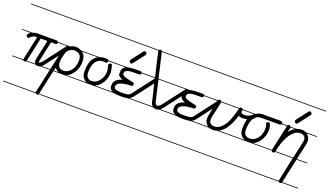

<svg xmlns="http://www.w3.org/2000/svg" viewBox="-72 -1059 3109 1813"><g transform="rotate(20 1482.0 -152.0)"><path d="M385 -280H362V-279Q362 -262 344 -262H301L258 -64Q256 -55 256 -49Q256 -47 258 -43Q265 -43 273.5 -50Q282 -57 291 -67L449 -275Q455 -283 462 -283Q469 -283 475.5 -277.5Q482 -272 482 -266Q482 -258 478 -254L318 -46Q306 -30 293 -21H385V-14H282Q270 -8 258 -8Q246 -8 237 -14H142Q138 -7 131 -7Q117 -7 112 -14H0V-21H110V-23Q110 -28 111 -29L161 -262H146Q133 -262 123 -256.5Q113 -251 105.5 -244.5Q98 -238 92.5 -233Q87 -228 83 -228Q75 -228 69 -234Q63 -240 63 -246Q63 -257 72 -266Q80 -274 90 -280H0V-287H104Q112 -290 121 -293Q136 -297 146 -297H344Q357 -297 361 -287H385ZM197 -262 145 -22V-21H229Q221 -32 221 -51Q221 -62 223 -71L265 -262ZM385 239H0V232H385ZM385 -535H0V-542H385Z M691 -280H606Q643 -251 643 -191Q643 -153 631.5 -120.5Q620 -88 601 -64.5Q582 -41 556 -27Q549 -24 541 -21H691V-14H508H501H415L361 231Q358 246 347 246Q337 246 331.5 241Q326 236 326 229Q326 226 327 224L411 -159V-161Q418 -191 427 -219.5Q436 -248 454 -266Q462 -274 471 -280H385V-287H482L494 -293Q517 -303 541 -303Q572 -299 594 -287H691ZM446 -153 445 -152V-150Q445 -139 443.5 -130.5Q442 -122 442 -117Q442 -84 457 -67Q472 -50 501 -50Q521 -50 540 -59.5Q559 -69 574.5 -87.5Q590 -106 599 -132Q608 -158 608 -191Q608 -225 593 -243.5Q578 -262 541 -267Q502 -267 475 -237Q462 -223 456.5 -200Q451 -177 446 -153ZM691 -535H385V-542H691ZM691 239H385V232H691ZM456 -24Q440 -35 424 -52L417 -21H462Q459 -22 456 -24Z M953 -280H870Q870 -270 865.5 -264.5Q861 -259 854 -259Q852 -258 851 -258Q848 -258 845 -259Q839 -262 835 -262Q778 -262 751 -221Q727 -181 727 -117Q727 -82 743 -66Q759 -50 783 -50Q807 -50 826.5 -60Q846 -70 860 -89Q893 -129 893 -191L888 -217Q885 -228 883 -235Q881 -242 881 -248Q881 -254 885 -259Q892 -266 900 -266Q914 -266 914 -256Q921 -239 929 -191Q929 -116 886 -64Q861 -32 828 -21H953V-14H793H787H780H691V-21H747Q730 -28 717 -41Q691 -68 691 -113Q691 -212 731 -254Q746 -270 764 -280H691V-287H779Q804 -297 835 -297H836Q848 -297 857 -295H859Q865 -292 868 -287H953ZM953 -535H691V-542H953ZM953 239H691V232H953Z M1274 -280H1204V-279Q1204 -269 1199.5 -265.5Q1195 -262 1187 -262Q1151 -262 1124.5 -261.5Q1098 -261 1080 -257Q1062 -253 1053 -244.5Q1044 -236 1044 -219Q1044 -202 1074.5 -192Q1105 -182 1158 -171Q1170 -168 1170 -156Q1170 -136 1153 -136Q1127 -136 1102 -132.5Q1077 -129 1056.5 -122.5Q1036 -116 1023.5 -104.5Q1011 -93 1011 -77Q1011 -63 1019.5 -57Q1028 -51 1041.5 -47.5Q1055 -44 1071 -44H1102Q1134 -44 1152 -49Q1170 -54 1180 -68L1340 -278Q1346 -286 1353 -286Q1360 -286 1366.5 -280Q1373 -274 1373 -267Q1373 -260 1369 -256L1209 -47Q1200 -36 1190 -28Q1184 -24 1177 -21H1274V-14H1159Q1149 -11 1136 -10Q1118 -8 1093 -8Q1073 -8 1052 -10Q1040 -11 1028 -14H953V-21H1010Q995 -27 986 -38Q975 -51 975 -73Q975 -112 998.5 -132Q1022 -152 1057 -161Q1033 -169 1020.5 -180Q1008 -191 1008 -213Q1008 -243 1018 -259Q1027 -272 1043 -280H953V-287H1061Q1080 -292 1107 -294Q1141 -296 1187 -296Q1199 -296 1202 -287H1274ZM1094 -342Q1089 -333 1079 -333Q1071 -333 1065 -340Q1059 -347 1059 -354Q1059 -360 1064 -366L1150 -478Q1153 -482 1156.5 -484Q1160 -486 1163 -486Q1170 -486 1177.5 -480Q1185 -474 1185 -467Q1185 -461 1180 -453ZM1274 239H953V232H1274ZM1274 -535H953V-542H1274Z M1580 -535H1315L1372 -287H1580V-280H1374L1422 -72Q1429 -47 1443 -43Q1455 -43 1464.5 -49Q1474 -55 1484 -67L1643 -275Q1649 -283 1656 -283Q1662 -283 1669 -277.5Q1676 -272 1676 -266Q1676 -259 1671 -254L1512 -47Q1499 -31 1486 -21H1580V-14H1475Q1461 -7 1446 -7Q1432 -7 1420 -14H1274V-21H1411L1409 -23Q1393 -39 1389 -64L1338 -280H1274V-287H1337L1281 -527Q1280 -529 1280 -533V-535H1274V-542H1282Q1283 -543 1284 -544Q1289 -550 1299 -550Q1308 -550 1312 -542H1580ZM1580 239H1274V232H1580Z M1902 -280H1831V-279Q1831 -269 1826.5 -265.5Q1822 -262 1814 -262Q1778 -262 1751.5 -261.5Q1725 -261 1707 -257Q1689 -253 1680 -244.5Q1671 -236 1671 -219Q1671 -202 1701.5 -192Q1732 -182 1785 -171Q1797 -168 1797 -156Q1797 -136 1780 -136Q1754 -136 1729 -132.5Q1704 -129 1683.5 -122.5Q1663 -116 1650.5 -104.5Q1638 -93 1638 -77Q1638 -63 1646.5 -57Q1655 -51 1668.5 -47.5Q1682 -44 1698 -44H1729Q1761 -44 1779 -49Q1797 -54 1807 -68L1967 -278Q1973 -286 1980 -286Q1987 -286 1993.5 -280Q2000 -274 2000 -267Q2000 -260 1996 -256L1836 -47Q1827 -36 1817 -28Q1811 -24 1804 -21H1902V-14H1786Q1776 -11 1763 -10Q1745 -8 1720 -8Q1700 -8 1679 -10Q1667 -11 1655 -14H1580V-21H1637Q1622 -27 1613 -38Q1602 -51 1602 -73Q1602 -112 1625.5 -132Q1649 -152 1684 -161Q1660 -169 1647.5 -180Q1635 -191 1635 -213Q1635 -243 1645 -259Q1654 -272 1670 -280H1580V-287H1688Q1707 -292 1734 -294Q1768 -296 1814 -296Q1826 -296 1829 -287H1902ZM1902 -535H1580V-542H1902ZM1902 239H1580V232H1902Z M2265 -280H2219Q2219 -273 2217.5 -269.5Q2216 -266 2216 -263Q2216 -254 2222.5 -248Q2229 -242 2248 -242Q2258 -242 2270.5 -244Q2283 -246 2294.5 -251Q2306 -256 2316 -262.5Q2326 -269 2331 -277Q2337 -285 2344 -285Q2350 -285 2356.5 -279Q2363 -273 2363 -267Q2363 -253 2348.5 -241.5Q2334 -230 2314 -222Q2294 -214 2275.5 -210.5Q2257 -207 2249 -207Q2236 -207 2224.5 -209Q2213 -211 2204 -218Q2197 -194 2190.5 -176Q2184 -158 2176.5 -141.5Q2169 -125 2160 -109Q2151 -93 2139 -76Q2111 -39 2079 -23Q2077 -22 2075 -21H2265V-14H2058Q2037 -7 2017 -7Q1999 -7 1983 -13L1980 -14H1901V-21H1968Q1961 -25 1956 -31Q1944 -43 1937.5 -58.5Q1931 -74 1931 -93Q1931 -100 1931.5 -107Q1932 -114 1934 -122L1967 -280H1901V-287H1969Q1973 -297 1984 -297Q1994 -297 1999 -292Q2001 -289 2002 -287H2184Q2188 -297 2200 -297Q2209 -297 2214 -292Q2216 -289 2217 -287H2265ZM2004 -275 1968 -114Q1966 -104 1966 -93Q1966 -73 1979 -58Q1992 -43 2019 -43Q2053 -43 2080 -65Q2107 -87 2127 -122Q2147 -157 2160 -199Q2173 -240 2183 -280H2004ZM2265 239H1901V232H2265ZM2265 -535H1901V-542H2265Z M2600 -14H2382H2376H2265V-21H2334Q2318 -28 2304 -40Q2276 -67 2276 -114Q2278 -220 2312 -256Q2324 -270 2337 -280H2265V-287H2347Q2378 -307 2411 -307H2598Q2616 -297 2616 -286Q2610 -271 2592 -271H2411Q2356 -270 2335 -228Q2312 -185 2312 -114Q2312 -50 2376 -50Q2418 -50 2450 -89Q2465 -107 2473.5 -133Q2482 -159 2482 -186Q2482 -213 2476.5 -223.5Q2471 -234 2471 -240Q2471 -246 2476.5 -250.5Q2482 -255 2491 -255Q2503 -255 2506 -247Q2518 -217 2518 -187Q2518 -153 2506.5 -120.5Q2495 -88 2475 -64Q2450 -32 2417 -21H2600ZM2600 -535H2265V-542H2600ZM2600 239H2265V232H2600Z M2964 239H2800Q2799 240 2797 242Q2793 246 2788 246Q2778 246 2773 241Q2771 240 2770 239H2600V232H2768V230Q2768 226 2769 224L2820 -14H2644Q2642 -8 2639 -5Q2635 -2 2629 -2Q2618 -2 2613 -6Q2610 -9 2609 -14H2600V-21H2609L2610 -22V-29L2665 -280H2600V-287H2666Q2670 -297 2682 -297Q2691 -297 2696 -292Q2698 -289 2699 -287H2759Q2783 -297 2810 -297Q2831 -297 2847 -290Q2850 -288 2853 -287H2964V-280H2863Q2869 -276 2874 -270Q2886 -258 2892 -242.5Q2898 -227 2898 -209Q2898 -201 2895 -182L2859 -21H2964V-14H2858L2804 231L2803 232H2964ZM2859 -190Q2862 -200 2862 -210Q2862 -235 2847.5 -248Q2833 -261 2808 -261Q2778 -261 2753.5 -242.5Q2729 -224 2710 -196Q2691 -168 2678 -135.5Q2665 -103 2657 -73L2645 -21H2822ZM2753 -342Q2748 -333 2739 -333Q2730 -333 2724.5 -340Q2719 -347 2719 -354Q2719 -360 2723 -366L2809 -478Q2812 -482 2816 -484Q2820 -486 2823 -486Q2830 -486 2837 -480Q2844 -474 2844 -467Q2844 -461 2839 -453ZM2964 -535H2600V-542H2964ZM2700 -277Q2700 -276 2700 -275L2690 -230Q2716 -263 2745 -280H2701Q2701 -279 2700 -277Z"/></g></svg>

Font: Gruenewald VA 1. Klasse
Style: Regular
Weight: 400
Designer: Peter Wiegel
Foundry: Peter Wiegel, nach dem Schriftentwurf von Dr. H. Gr¸newald
Version: Version 0.007